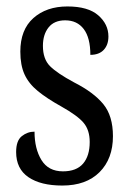

<svg xmlns="http://www.w3.org/2000/svg" viewBox="-20 -565 401 595"><path d="M173 10Q106 10 68 -16Q30 -42 30 -94Q30 -129 47.5 -143Q65 -157 87 -157Q87 -104 108.5 -69Q130 -34 175 -34Q217 -34 237.5 -58Q258 -82 258 -125Q258 -162 239 -184.5Q220 -207 170 -235Q125 -260 97 -283Q69 -306 56 -334.5Q43 -363 43 -405Q43 -473 83.5 -509Q124 -545 189 -545Q253 -545 284.5 -517.5Q316 -490 316 -452Q316 -426 301.5 -410.5Q287 -395 260 -395Q260 -448 239.5 -475Q219 -502 182 -502Q148 -502 130.5 -480Q113 -458 113 -423Q113 -382 135 -360Q157 -338 209 -310Q270 -279 300 -242.5Q330 -206 330 -143Q330 -73 288.5 -31.5Q247 10 173 10Z"/></svg>

Font: Noto Serif ExtraCondensed
Style: Regular
Weight: 400
Width: 2
Designer: Monotype Design Team
Foundry: Monotype Imaging Inc.
Version: Version 2.015